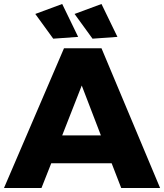

<svg xmlns="http://www.w3.org/2000/svg" viewBox="-25 -943 823 963"><path d="M583 0 535 -124H232L183 0H-5L296 -701H484L778 0ZM287 -264H481L385 -514ZM287 -923 367 -758 242 -749 152 -873ZM484 -923 564 -758 439 -749 349 -873Z"/></svg>

Font: Montserrat arm2
Style: Bold
Weight: 700
Designer: Julieta Ulanovsky
Foundry: Julieta Ulanovsky
Version: Version 6.000